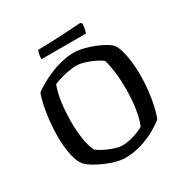

<svg xmlns="http://www.w3.org/2000/svg" viewBox="-191 -1019 1147 1181"><g transform="rotate(-30 383.0 -429.0)"><path d="M365 0Q334 0 296.5 -10.5Q259 -21 223 -37Q187 -53 158.5 -71Q130 -89 117 -104Q93 -133 80.5 -190.5Q68 -248 68 -319Q68 -378 74.5 -435Q81 -492 91 -538.5Q101 -585 112 -610Q135 -628 168.5 -647Q202 -666 243 -683Q284 -700 328 -710Q372 -720 416 -720Q442 -720 476.5 -711.5Q511 -703 546.5 -689.5Q582 -676 610.5 -659.5Q639 -643 654 -626Q669 -603 678.5 -567Q688 -531 693 -488Q698 -445 698 -399Q698 -342 691.5 -285.5Q685 -229 674.5 -182.5Q664 -136 651 -107Q628 -87 583.5 -61.5Q539 -36 482.5 -18Q426 0 365 0ZM388 -75Q415 -75 446 -82.5Q477 -90 503.5 -101Q530 -112 541 -120Q553 -148 561.5 -187Q570 -226 574.5 -272.5Q579 -319 579 -369Q579 -433 572 -487Q565 -541 554 -577Q549 -584 530 -595Q511 -606 485.5 -617Q460 -628 433.5 -635.5Q407 -643 387 -643Q363 -643 331.5 -637.5Q300 -632 270.5 -623.5Q241 -615 221 -606Q210 -578 201.5 -538.5Q193 -499 189 -453.5Q185 -408 185 -361Q185 -300 193 -242Q201 -184 220 -144Q229 -134 250 -122Q271 -110 296.5 -99Q322 -88 347 -81.5Q372 -75 388 -75ZM220 -784Q220 -807 224 -823.5Q228 -840 232 -844Q264 -844 308.5 -845.5Q353 -847 399 -849.5Q445 -852 482 -854.5Q519 -857 537 -858L548 -849Q547 -827 543 -809.5Q539 -792 536 -784Z"/></g></svg>

Font: Texturina Medium 12pt Medium
Style: Regular
Weight: 500
Version: Version 1.002